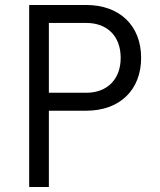

<svg xmlns="http://www.w3.org/2000/svg" viewBox="-20 -750 640 770"><path d="M176 0V-306H326C460 -306 546 -389 546 -518C546 -647 460 -730 326 -730H97V0ZM176 -658H326C411 -658 464 -604 464 -518C464 -432 410 -378 326 -378H176Z"/></svg>

Font: Tekne LDO Light
Style: Regular
Weight: 300
Monospace: yes
Designer: Alessio Laiso, Mario Rullo, Paolo Rosset
Foundry: Alessio Laiso
Version: Version 1.000;hotconv 1.0.109;makeotfexe 2.5.65596